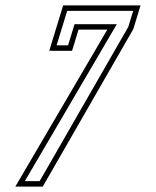

<svg xmlns="http://www.w3.org/2000/svg" viewBox="-20 -687 574 707"><path d="M245.4 -500 269.2 -578H375.2L36.5 0H137.5L470.9 -580L497.5 -667H212.5L161.4 -500ZM230.6 -520H188.4L227.3 -647H470.4L452.4 -588L126 -20H71.4L410.2 -598H254.5Z"/></svg>

Font: Din Kursivschrift
Style: EngGhost
Weight: 400
Version: Version 1.089